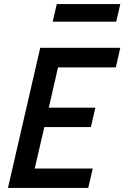

<svg xmlns="http://www.w3.org/2000/svg" viewBox="-20 -920 609 940"><path d="M549 -814H238L258 -900H569ZM412 0H19L177 -686H569L547 -590H264L219 -393H447L425 -298H197L150 -95H434Z"/></svg>

Font: Storia Sans SemiBold
Style: Italic
Weight: 600
Italic angle: -13°
Designer: Campivisivi
Foundry: Accademia di Belle Arti di Urbino and students of MA course of Visual design
Version: Version 60.001;May 25, 2020;FontCreator 12.0.0.2522 64-bit